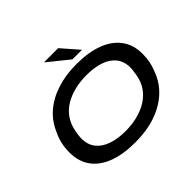

<svg xmlns="http://www.w3.org/2000/svg" viewBox="-193 -1135 1406 1406"><g transform="rotate(-45 510.5 -432.0)"><path d="M476 12Q351 12 262.5 -21Q174 -54 127 -118.5Q80 -183 80 -276Q80 -323 89 -365Q98 -407 116 -443Q150 -527 215 -583.5Q280 -640 371.5 -669.5Q463 -699 573 -699Q698 -699 786.5 -665.5Q875 -632 922.5 -567.5Q970 -503 970 -410Q970 -369 963 -332Q956 -295 942 -262Q911 -173 844.5 -112Q778 -51 684.5 -19.5Q591 12 476 12ZM481 -97Q545 -97 603 -111Q661 -125 708.5 -154Q756 -183 787 -227.5Q818 -272 828 -333Q830 -347 831.5 -357.5Q833 -368 834 -375.5Q835 -383 835.5 -389Q836 -395 836 -400Q836 -466 802 -508Q768 -550 707.5 -570Q647 -590 568 -590Q504 -590 446 -576Q388 -562 341 -533.5Q294 -505 263.5 -460.5Q233 -416 222 -356Q219 -341 217.5 -330.5Q216 -320 215.5 -312.5Q215 -305 214.5 -299Q214 -293 214 -287Q214 -223 248 -180.5Q282 -138 342.5 -117.5Q403 -97 481 -97ZM578 -744 418 -873 420 -876H562L677 -744Z"/></g></svg>

Font: Archivo Expanded Medium
Style: Italic
Weight: 500
Width: 7
Italic angle: -10°
Designer: Hector Gatti
Foundry: Omnibus-Type
Version: Version 2.001